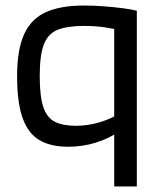

<svg xmlns="http://www.w3.org/2000/svg" viewBox="-20 -524 581 696"><path d="M476 152H394V-485H476ZM412 -112V-48Q376 -22 327.5 -7Q279 8 227 8Q164 8 123 -16Q82 -40 62 -96Q42 -152 42 -248Q42 -344 67.5 -400Q93 -456 146.5 -480Q200 -504 284 -504Q322 -504 359 -501Q396 -498 426.5 -494Q457 -490 476 -485L417 -413Q398 -419 363 -424.5Q328 -430 284 -430Q224 -430 189 -416Q154 -402 139 -363Q124 -324 124 -248Q124 -175 137 -136Q150 -97 179 -82.5Q208 -68 255 -68Q281 -68 308.5 -73Q336 -78 362.5 -88Q389 -98 412 -112Z"/></svg>

Font: Blinker
Style: Regular
Weight: 400
Designer: Juergen Huber
Foundry: supertype
Version: 1.017